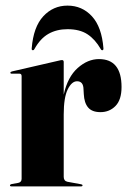

<svg xmlns="http://www.w3.org/2000/svg" viewBox="-20 -664 459 684"><path d="M207 -443V-327Q221 -390 256.8 -421.8Q292.5 -453.5 332.5 -453.5Q413 -453.5 413 -354Q413 -308.5 391.5 -286.5Q370 -264.5 338 -264.5Q308 -264.5 294 -281Q280 -297.5 278.5 -329L277.5 -346Q277 -374.5 254.5 -374.5Q235.5 -374.5 221.2 -345.5Q207 -316.5 207 -256V-34Q207 -19.5 220 -16.5L269 -7.5Q274 -6.5 274 -3.5Q274 0 268.5 0H21Q15.5 0 15.5 -3.5Q15.5 -7 22.5 -8.5L45 -12.5Q57 -15 57 -27V-392.5Q57 -401.5 49.5 -401.5H21.5Q17 -401.5 17 -405Q17 -408 22.5 -409.5L189.5 -448Q193.5 -449 196 -449.5Q198.5 -450 201 -450Q207 -450 207 -443ZM220.5 -560Q182 -560 152.8 -543.5Q123.5 -527 102.5 -489Q100.5 -485 97.5 -485Q92 -485 93 -492Q99 -568 134.2 -606Q169.5 -644 220.5 -644Q272.5 -644 307.5 -606Q342.5 -568 348.5 -492Q349 -485 344 -485Q341 -485 339 -489Q319 -524 291.5 -542Q264 -560 220.5 -560Z"/></svg>

Font: Fraunces 144pt S000
Style: Bold
Weight: 700
Version: Version 1.000; ttfautohint (v1.8.3)